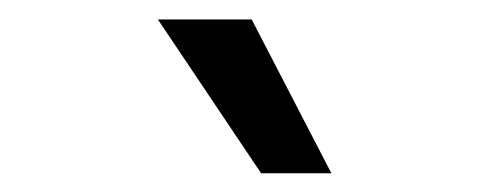

<svg xmlns="http://www.w3.org/2000/svg" viewBox="-20 -783 509 200"><path d="M144.5 -762.7H242.2L325.2 -602.5H252Z"/></svg>

Font: Pretendard JP Variable
Style: Regular
Weight: 400
Designer: Base glyphs from Inter by Rasmus Andersson; Hangul glyphs from Noto Sans CJK(Source Han Sans) by Jang Soo-young and Kang
Foundry: Kil Hyung-jin
Version: Version 1.307;Glyphs 3.2 (3192)